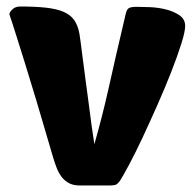

<svg xmlns="http://www.w3.org/2000/svg" viewBox="-20 -570 600 590"><path d="M270 -127Q282 -169 292.5 -210Q303 -251 313.5 -297.5Q324 -344 336.5 -399.5Q349 -455 366 -526Q369 -540 375 -544.5Q381 -549 401 -549Q416 -549 441 -548Q466 -547 490 -541Q514 -535 531.5 -523Q549 -511 549 -490Q549 -473 537 -435Q525 -397 506 -348.5Q487 -300 463.5 -247Q440 -194 418 -147Q396 -100 377 -64.5Q358 -29 349 -15Q341 -4 335 -2Q329 0 315 0H226Q205 0 191.5 -7.5Q178 -15 169 -27Q160 -39 154 -54.5Q148 -70 143 -87Q114 -187 92.5 -258.5Q71 -330 56 -378Q41 -426 32 -454.5Q23 -483 18 -498.5Q13 -514 11 -519.5Q9 -525 9 -527Q10 -534 19 -542Q28 -550 42 -550Q88 -550 120.5 -546.5Q153 -543 174.5 -534Q196 -525 207.5 -509Q219 -493 224 -467Q225 -460 228 -439Q231 -418 234.5 -388.5Q238 -359 243 -323.5Q248 -288 252.5 -252.5Q257 -217 261.5 -184Q266 -151 270 -127Z"/></svg>

Font: PoetsenOne
Style: Regular
Weight: 400
Designer: Rodrigo Fuenzalida, Pablo Impallari
Foundry: Pablo Impallari, Rodrigo Fuenzalida
Version: Version 1.000; ttfautohint (v0.8) -G 200 -r 50